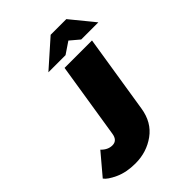

<svg xmlns="http://www.w3.org/2000/svg" viewBox="-303 -1024 1155 1155"><g transform="rotate(-45 275.0 -446.0)"><path d="M409.2 -900H475.8L598.3 -750H452.5L393.3 -800L319.2 -750H173.3L342.5 -900ZM-47.5 -66.7 65 -200Q96.7 -166.7 135 -166.7Q176.7 -166.7 184.2 -216.7L260.8 -700H494.2L415 -200Q399.2 -98.3 325.4 -45Q251.7 8.3 156.7 8.3Q80 8.3 24.6 -17.1Q-30.8 -42.5 -47.5 -66.7Z"/></g></svg>

Font: BoonTook
Style: Italic
Weight: 400
Italic angle: -9°
Designer: Sungsit Sawaiwan
Foundry: FontUni
Version: Version 3.0